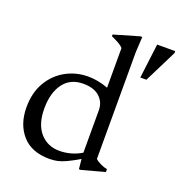

<svg xmlns="http://www.w3.org/2000/svg" viewBox="-130 -822 890 944"><g transform="rotate(20 315.5 -350.0)"><path d="M384.5 8 379.5 -44Q341.5 -21.5 316.5 -10Q291.5 1.5 271.8 5.8Q252 10 230.5 10Q136.5 10 87.2 -46Q38 -102 38 -191Q38 -267.5 70.5 -322.5Q103 -377.5 156.5 -406.8Q210 -436 272.5 -436Q325 -436 377.5 -416V-623Q368.5 -634 351.8 -643.2Q335 -652.5 313.5 -662V-671L445.5 -709.5H455L450.5 -628.5V-70Q459.5 -60.5 479 -51.2Q498.5 -42 514 -39.5V-24.5L394.5 8ZM377.5 -298Q377.5 -339.5 348 -367Q318.5 -394.5 261.5 -394.5Q194.5 -394.5 158.5 -345.8Q122.5 -297 122.5 -215Q122.5 -132.5 161.5 -88.2Q200.5 -44 262.5 -44Q324 -44 377.5 -76ZM514 -519 536.5 -699.5H631V-689.5L546 -519Z"/></g></svg>

Font: Newsreader Text
Style: Regular
Weight: 400
Designer: Hugues Gentile
Foundry: Production Type
Version: Version 1.002